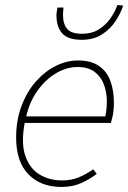

<svg xmlns="http://www.w3.org/2000/svg" viewBox="-20 -730 509 762"><path d="M224 12Q142 12 93 -38Q44 -88 44 -184Q44 -252 65 -308.5Q86 -365 121.5 -405.5Q157 -446 200.5 -468Q244 -490 290 -490Q341 -490 372.5 -468.5Q404 -447 418 -409Q432 -371 432 -322Q432 -306 430.5 -291.5Q429 -277 426 -264.5Q423 -252 420 -242H78Q63 -162 80.5 -111.5Q98 -61 137 -37.5Q176 -14 226 -14Q264 -14 293.5 -26.5Q323 -39 350 -58L364 -40Q337 -19 302.5 -3.5Q268 12 224 12ZM84 -268H398Q401 -283 402.5 -297.5Q404 -312 404 -328Q404 -362 393 -393Q382 -424 356.5 -444Q331 -464 288 -464Q243 -464 201 -438.5Q159 -413 128 -369Q97 -325 84 -268ZM304 -572Q250 -572 227 -597.5Q204 -623 204 -670Q204 -676 205.5 -685Q207 -694 208 -700H232Q231 -690 230.5 -683.5Q230 -677 230 -672Q230 -635 246.5 -615.5Q263 -596 306 -596Q344 -596 371.5 -613Q399 -630 417.5 -656Q436 -682 446 -710L469 -708Q459 -677 438 -645.5Q417 -614 384 -593Q351 -572 304 -572Z"/></svg>

Font: Source Sans Variable
Style: Italic
Weight: 200
Italic angle: -11°
Designer: Paul D. Hunt
Foundry: Adobe Systems Incorporated
Version: Version 3.006;hotconv 1.0.111;makeotfexe 2.5.65597